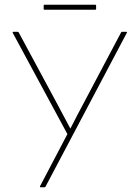

<svg xmlns="http://www.w3.org/2000/svg" viewBox="-20 -789 574 809"><path d="M150 0Q149 0 148.5 -1.5Q148 -3 149 -5L264 -224L34 -650Q33 -652 33.5 -653.5Q34 -655 37 -655H54Q58 -655 59 -652L218 -357Q233 -330 247 -302.5Q261 -275 276 -248H277Q291 -276 306 -304.5Q321 -333 336 -361L490 -652Q491 -655 495 -655H512Q514 -655 515 -653.5Q516 -652 514 -650L172 -3Q171 0 167 0ZM168 -748Q164 -748 164 -751V-766Q164 -769 168 -769H381Q385 -769 385 -766V-751Q385 -748 381 -748Z"/></svg>

Font: Sofia Sans Thin
Style: Regular
Weight: 250
Designer: Botio Nikoltchev, Ani Petrova
Foundry: lettersoup
Version: Version 4.101